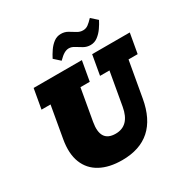

<svg xmlns="http://www.w3.org/2000/svg" viewBox="-224 -1215 1385 1422"><g transform="rotate(-30 468.5 -504.0)"><path d="M416.5 14.2Q306.6 14.2 231.7 -26.4Q156.7 -66.9 125.5 -145.8Q94.2 -224.6 114.3 -339.4L161.6 -608.9H84.5L114.3 -777.3H526.9L497.1 -608.9H417.5L370.1 -339.8Q341.8 -179.7 472.2 -179.7Q589.8 -179.7 615.7 -326.7L665.5 -608.9H585L614.7 -777.3H936.5L906.7 -608.9H828.6L774.9 -305.2Q718.8 14.2 416.5 14.2ZM639.6 -841.3Q608.4 -841.3 582 -856.4Q555.7 -871.6 532.2 -886.5Q508.8 -901.4 485.8 -901.4Q466.3 -901.4 445.6 -889.9Q424.8 -878.4 395 -848.1L344.2 -894Q358.4 -922.4 378.7 -952.1Q398.9 -981.9 426.3 -1002.7Q453.6 -1023.4 488.3 -1023.4Q520.5 -1023.4 546.1 -1008.3Q571.8 -993.2 595.5 -978.3Q619.1 -963.4 645.5 -963.4Q670.4 -963.4 689.5 -977.3Q708.5 -991.2 733.9 -1018.1L785.6 -971.7Q772 -944.3 751 -914.1Q730 -883.8 702.1 -862.5Q674.3 -841.3 639.6 -841.3Z"/></g></svg>

Font: Bevan
Style: Italic
Weight: 400
Italic angle: -10°
Designer: Vernon Adams
Foundry: Vernon Adams
Version: Version 2.100; ttfautohint (v1.8.3)